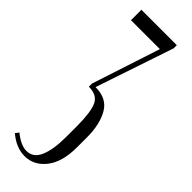

<svg xmlns="http://www.w3.org/2000/svg" viewBox="-232 -506 690 690"><g transform="rotate(45 113.5 -160.5)"><path d="M84 174Q41 174 1 140L11 127Q47 156 75 156Q110 156 125.5 119.5Q141 83 141 20V-34Q141 -105 127.5 -135.5Q114 -166 71 -166V-182L156 -442H9V-495H189V-479L89 -182Q147 -182 171 -140Q195 -98 195 -32V18Q195 93 163 133.5Q131 174 84 174Z"/></g></svg>

Font: Moniqa Cond Heading
Style: Regular
Weight: 400
Width: 3
Designer: Rajesh Rajput
Foundry: Rajesh Rajput
Version: Version 1.000